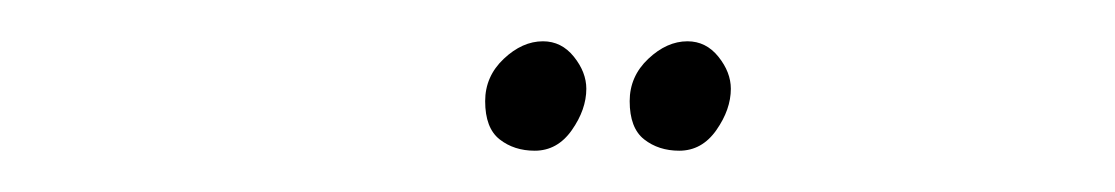

<svg xmlns="http://www.w3.org/2000/svg" viewBox="-20 -482 540 93"><path d="M239 -409Q229 -409 222 -414.5Q215 -420 215 -433Q215 -445 224 -453.5Q233 -462 243 -462Q252 -462 258 -454.5Q264 -447 264 -439Q264 -429 257 -419Q250 -409 239 -409ZM309 -409Q299 -409 292 -414.5Q285 -420 285 -433Q285 -445 294 -453.5Q303 -462 313 -462Q322 -462 328 -454.5Q334 -447 334 -439Q334 -429 327 -419Q320 -409 309 -409Z"/></svg>

Font: Ms Madi
Style: Regular
Weight: 400
Designer: Robert E. Leuschke
Foundry: Robert E. Leuschke
Version: Version 1.010; ttfautohint (v1.8.3)